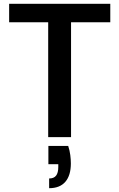

<svg xmlns="http://www.w3.org/2000/svg" viewBox="-20 -720 626 1008"><path d="M233 0V-603H28V-700H559V-603H353V0ZM238 268V217Q263 217 274.5 202Q286 187 286 157V142H234V46H338Q346 70 349 94Q352 118 352 138Q352 201 323 234.5Q294 268 238 268Z"/></svg>

Font: DM Sans 16pt SemiBold
Style: Regular
Weight: 600
Version: Version 4.004;gftools[0.9.30]